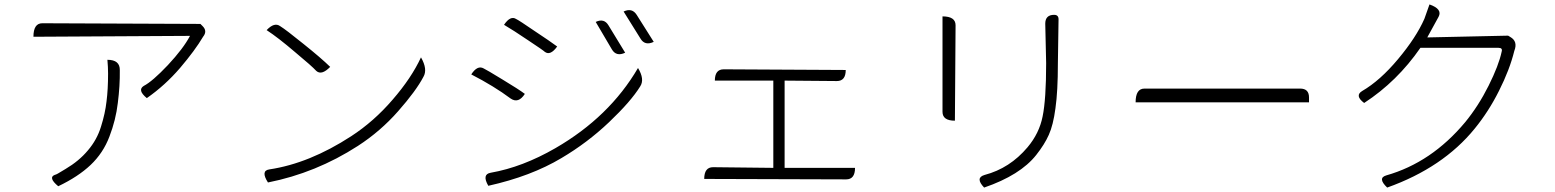

<svg xmlns="http://www.w3.org/2000/svg" viewBox="-20 -815 7020 867"><path d="M894 -698Q918 -675 897 -649Q861 -588 793 -508Q725 -429 643 -372Q599 -408 629 -427Q668 -447 738 -521Q808 -596 838 -653L131 -649Q131 -710 171 -710L885 -707ZM465 -545Q522 -545 521 -498Q522 -428 512 -350Q503 -273 474 -198Q446 -124 389 -70Q333 -17 243 26Q195 -14 229 -26Q231 -24 276 -52Q337 -88 377 -136Q418 -184 436 -243Q455 -303 461 -357Q468 -411 468 -483Q468 -512 465 -545Z M1184 -679Q1219 -716 1245 -697Q1271 -681 1350 -617Q1430 -553 1471 -513Q1432 -473 1408 -495Q1389 -516 1312 -580Q1236 -645 1184 -679ZM1190 9Q1156 -44 1196 -50Q1377 -77 1566 -200Q1669 -267 1753 -365Q1838 -463 1881 -556Q1912 -502 1892 -468Q1859 -405 1778 -313Q1698 -222 1596 -156Q1407 -34 1190 9Z M2670 -716Q2708 -734 2728 -700L2803 -577Q2763 -558 2743 -592L2670 -716ZM2796 -763Q2834 -781 2855 -748L2932 -626Q2892 -607 2872 -641L2796 -763ZM2256 -703Q2285 -746 2311 -729Q2324 -723 2394 -675Q2465 -628 2496 -605Q2465 -562 2440 -581Q2433 -588 2365 -633Q2297 -679 2256 -703ZM2185 24Q2155 -28 2196 -35Q2339 -60 2488 -146Q2732 -287 2861 -508Q2892 -457 2871 -425Q2829 -357 2730 -263Q2632 -170 2515 -101Q2378 -19 2185 24ZM2108 -479Q2136 -522 2164 -506Q2177 -500 2249 -456Q2322 -412 2350 -391Q2321 -346 2286 -370Q2211 -426 2108 -479Z M3208 -451Q3208 -502 3248 -502L3799 -499Q3799 -449 3759 -449L3523 -451V-57H3841Q3841 -5 3801 -5L3160 -7Q3160 -60 3200 -60L3472 -57V-451H3208Z M4740 -748Q4760 -748 4760 -728L4757 -529Q4757 -403 4746 -326Q4736 -250 4716 -206Q4697 -163 4659 -115Q4587 -24 4424 32Q4382 -12 4426 -25Q4540 -55 4620 -150Q4673 -213 4688 -289Q4704 -366 4704 -530L4700 -708Q4700 -748 4740 -748ZM4236 -741Q4295 -741 4295 -701L4292 -270Q4236 -270 4236 -310V-741Z M5108 -353Q5108 -415 5148 -415H5851Q5891 -415 5891 -375V-353H5108Z M6435 -795Q6495 -774 6476 -739L6425 -646L6790 -654L6800 -648Q6835 -628 6818 -585Q6797 -500 6749 -405Q6702 -311 6639 -234Q6496 -58 6244 32Q6199 -11 6240 -23Q6444 -81 6596 -263Q6656 -336 6702 -428Q6748 -520 6761 -582Q6766 -599 6747 -599H6394Q6289 -447 6140 -350Q6096 -383 6131 -404Q6212 -451 6293 -548Q6375 -646 6412 -730L6435 -795Z"/></svg>

Font: Swei Half Moon CJK SC
Style: Light
Weight: 300
Version: Version 2.071